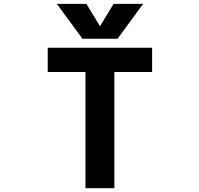

<svg xmlns="http://www.w3.org/2000/svg" viewBox="-20 -982 1040 1004"><path d="M775.4 -732.4V-605.5H578.1V2H426.8V-605.5H229.5V-732.4ZM502.9 -844.7 574.2 -961.9H728.5L594.7 -779.3H411.1L277.3 -961.9H431.6Z"/></svg>

Font: GenEi Gothic M Regular
Style: Bold
Weight: 700
Designer: o_tamon (Modified); [Source Han Sans]
Ryoko NISHIZUKA  (kana & ideographs); Paul D. Hunt (Latin, Greek & Cyrillic); Wenl
Version: Version 1.1a;Original Version 1.004